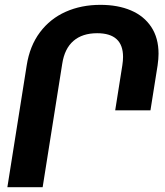

<svg xmlns="http://www.w3.org/2000/svg" viewBox="-20 -780 689 800"><path d="M157.7 0H10.7L91.3 -507.8Q104 -588.9 146.5 -645.5Q189 -702.1 253.9 -731Q318.8 -759.8 398.4 -759.8Q471.2 -759.8 525.6 -736.6Q580.1 -713.4 610.4 -667.5Q640.6 -621.6 640.6 -556.2Q640.6 -535.2 636.7 -507.8L606.9 -320.3H460L489.7 -507.8Q492.7 -526.9 492.7 -543Q492.7 -641.6 384.8 -641.6Q323.2 -641.6 286.1 -609.6Q249 -577.6 239.3 -514.2Z"/></svg>

Font: Mardoto
Style: Bold Italic
Weight: 700
Italic angle: -12°
Designer: Christian Robertson, Vahan Hovhannisyan
Foundry: Google
Version: Version 1.000